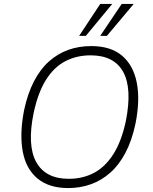

<svg xmlns="http://www.w3.org/2000/svg" viewBox="-20 -947 775 975"><path d="M326 8Q229 8 170.5 -40.5Q112 -89 95.5 -177.5Q79 -266 102 -386Q120 -471 152 -533Q184 -595 228 -634.5Q272 -674 326 -693.5Q380 -713 443 -713Q542 -713 599.5 -664.5Q657 -616 674.5 -527.5Q692 -439 668 -319Q650 -234 617.5 -172Q585 -110 540.5 -70.5Q496 -31 442 -11.5Q388 8 326 8ZM329 -39Q400 -39 457 -69Q514 -99 555.5 -164Q597 -229 619 -332Q652 -498 605.5 -582Q559 -666 440 -666Q369 -666 311.5 -636Q254 -606 213.5 -541.5Q173 -477 151 -374Q117 -209 164 -124Q211 -39 329 -39ZM382 -765 489 -927H550L416 -765ZM489 -765 598 -927H659L523 -765Z"/></svg>

Font: Nunito Sans 7pt SemiCondensed ExtraLight
Style: Italic
Weight: 250
Width: 4
Italic angle: -9°
Designer: Vernon Adams
Foundry: Vernon Adams
Version: Version 3.101;gftools[0.9.27]